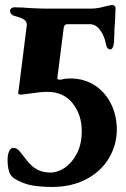

<svg xmlns="http://www.w3.org/2000/svg" viewBox="-20 -456 498 761"><path d="M39 253Q22 243 16 224Q10 205 10 177Q10 158 16 144Q22 130 33 130Q47 130 59 145Q64 151 85 178Q106 205 128.5 216.5Q151 228 180 228Q208 228 236.5 209Q265 190 284.5 153Q304 116 304 63Q304 -1 268 -46.5Q232 -92 167 -92Q143 -92 96 -85Q68 -81 63 -81Q52 -81 52 -87Q52 -92 54 -100L86 -354Q88 -369 76.5 -377.5Q65 -386 37 -393Q20 -398 20 -413Q20 -419 25 -423Q30 -427 36 -427Q68 -427 99 -424Q139 -422 156 -422H344Q367 -422 398 -431Q403 -432 412 -434Q421 -436 427 -436Q431 -436 434.5 -432.5Q438 -429 438 -423L436 -373Q433 -342 433 -315Q433 -260 417 -260Q403 -260 399 -285Q394 -313 377 -336.5Q360 -360 337 -360H249Q239 -360 236 -355Q233 -350 232 -343Q231 -336 231 -333L208 -153L207 -147Q207 -140 218 -140Q222 -140 231 -142.5Q240 -145 258 -145Q314 -145 356 -117.5Q398 -90 420.5 -43.5Q443 3 443 57Q443 118 412 170.5Q381 223 322.5 254Q264 285 185 285Q143 285 108 279Q73 273 39 253Z"/></svg>

Font: EB Garamond ExtraBold
Style: Italic
Weight: 800
Italic angle: -17.2°
Designer: Georg Duffner and Octavio Pardo
Foundry: Georg Duffner
Version: Version 1.000